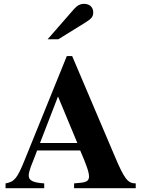

<svg xmlns="http://www.w3.org/2000/svg" viewBox="-20 -983 762 1003"><path d="M229 -778H285L427 -866C459 -886 467 -896 467 -919C467 -945 448 -963 419 -963C399 -963 383 -954 366 -935ZM689 0V-25C648 -25 630 -47 579 -168L357 -690H329L108 -145C70 -51 55 -33 9 -25V0H211V-25C152 -29 130 -40 130 -66C130 -90 149 -132 161 -163L174 -197H399C433 -118 445 -83 445 -61C445 -39 432 -31 399 -28L367 -25V0ZM384 -236H189L283 -479Z"/></svg>

Font: STIXGeneral
Style: Bold
Weight: 700
Designer: MicroPress Inc., with final additions and corrections provided by Coen Hoffman, Elsevier (retired)
Version: Version 1.1.0